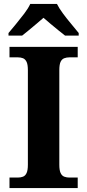

<svg xmlns="http://www.w3.org/2000/svg" viewBox="-20 -951 441 971"><path d="M28 0V-53H70Q84.6 -53 96.3 -57.5Q108 -62 114.5 -76Q121 -90 121 -118V-596Q121 -624.9 114.3 -638.4Q107.6 -652 96.3 -656.5Q85 -661 70 -661H28V-714H373V-661H331Q317.1 -661 305 -656.5Q293 -652 286.5 -638.5Q280 -624.9 280 -596V-118Q280 -90 286.5 -76Q293 -62 305 -57.5Q317.1 -53 331 -53H373V0ZM23 -784Q39 -803 60.5 -829Q82 -855 102.5 -882Q123 -909 133 -931H268Q279 -909 299 -882Q319 -855 341 -829Q363 -803 378 -784V-771H309Q295 -782 275 -798Q255 -814 235 -831Q215 -848 200 -861Q185 -848 165 -831Q145 -814 125.5 -798Q106 -782 92 -771H23Z"/></svg>

Font: Noto Serif Thai
Style: Regular
Weight: 400
Designer: Monotype Design Team
Foundry: Monotype Imaging Inc.
Version: Version 2.001